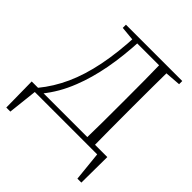

<svg xmlns="http://www.w3.org/2000/svg" viewBox="-245 -880 1239 1239"><g transform="rotate(45 374.0 -261.0)"><path d="M18 201 15 -34H705L703 201H667L644 -25L670 0H52L80 -26L55 201ZM186 -694V-723H300V-684H292ZM300 -689V-723H558V-689ZM522 0Q524 -83 524.5 -168.5Q525 -254 525 -353V-383Q525 -472 524.5 -556.5Q524 -641 522 -723H593Q592 -641 591.5 -556.5Q591 -472 591 -383V-353Q591 -254 591.5 -168.5Q592 -83 593 0ZM558 -684V-723H700V-694L568 -684ZM72 -33Q137 -112 181.5 -210Q226 -308 251.5 -434.5Q277 -561 284 -723H325Q318 -569 295 -447.5Q272 -326 233 -228Q210 -169 181 -119Q152 -69 117 -26V-16Z"/></g></svg>

Font: Noto Serif HK
Style: Regular
Weight: 200
Designer: Ryoko NISHIZUKA 西塚涼子 (kana & ideographs); Frank Grießhammer (Latin, Greek & Cyrillic); Wenlong ZHANG 张文龙 (bopomofo); San
Foundry: Adobe
Version: Version 2.001;hotconv 1.1.0;makeotfexe 2.6.0